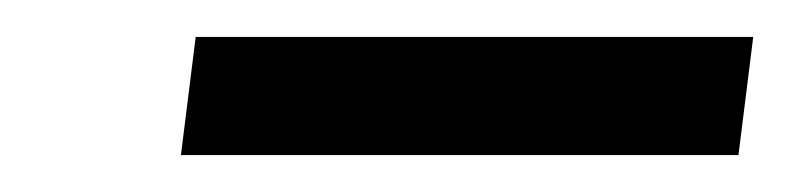

<svg xmlns="http://www.w3.org/2000/svg" viewBox="-20 -357 428 104"><path d="M78 -273 86 -337H388L380 -273Z"/></svg>

Font: Expletus Sans
Style: Italic
Weight: 400
Italic angle: -7°
Designer: Jasper de Waard
Foundry: Designtown
Version: Version 7.500